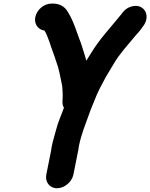

<svg xmlns="http://www.w3.org/2000/svg" viewBox="-20 -771 821 1049"><path d="M259.5 50 233 183C225 222.8 251.3 257.5 291.6 257.5C331.7 257.5 373 223.1 381 183L407.5 50C409.2 41.6 410.4 34.5 411.6 24.5C424.5 -38.5 447.1 -92.9 466.9 -148.1C478.1 -180.6 483.8 -190.5 497.2 -224.7C514.3 -270.5 535 -306.7 557.5 -348.9C575 -380.1 585.4 -394.4 603.9 -426.6C621.1 -456.2 634.1 -471.1 655.3 -498.7C676.2 -524.7 698.2 -548.7 719.4 -575.3C736.8 -595.3 744.3 -601.7 758.6 -623.4L765.3 -632.2C777.9 -650.2 782.7 -669.2 780.3 -688.4C776.2 -721 744.8 -749.7 696.3 -734.9C670.4 -726.9 655.1 -711.1 641 -691C587.9 -624.7 525.7 -560.3 477.4 -480.7C467.3 -464.1 460 -453 451.5 -439C448.1 -452.2 443.4 -469.7 438.6 -483.9C429.4 -511.2 424.1 -533.4 412.6 -560.4C396.4 -603.9 381.7 -653.8 357.4 -694.3L346.8 -712C331.3 -735.5 306.1 -751.5 268 -751.5H262C220.7 -751.5 180.9 -718.3 172.7 -677C165.3 -640.1 188.6 -608.4 222.8 -603.9C233.5 -588.5 242 -563.7 250.2 -542C260.9 -506.6 275.2 -473.8 285.5 -439.4C285.6 -439.2 285.7 -438.9 285.8 -438.7C301.9 -396.7 308.9 -355.6 319.1 -304.7L320.6 -293.5C321.6 -273.8 323.8 -248.5 321.8 -226.6C320.3 -209.7 321.5 -195.2 329.2 -182.1C317.1 -146.5 299.3 -110.6 288.1 -67.7C280.2 -37.5 269.2 -3.4 262.5 30C261.2 36.7 260.8 43.3 259.5 50Z"/></svg>

Font: Smoothie
Style: SeBdIt
Weight: 600
Foundry: Cannot Into Space Fonts
Version: Version 0.8